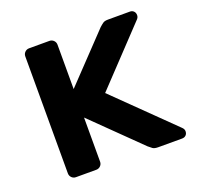

<svg xmlns="http://www.w3.org/2000/svg" viewBox="-98 -624 747 728"><g transform="rotate(-20 275.5 -260.0)"><path d="M90 0Q80 0 73 -7Q66 -14 66 -24V-496Q66 -506 73 -513Q80 -520 90 -520H172Q182 -520 189 -513Q196 -506 196 -496V-317L373 -503Q382 -511 388.5 -515.5Q395 -520 409 -520H497Q506 -520 512 -514Q518 -508 518 -498Q518 -488 509 -480L303 -262L531 -39Q540 -31 540 -22Q540 -12 534 -6Q528 0 518 0H422Q407 0 400 -5Q393 -10 385 -17L196 -202V-24Q196 -14 189 -7Q182 0 172 0Z"/></g></svg>

Font: Rubik Medium
Style: Regular
Weight: 500
Designer: Hubert and Fischer
Foundry: Hubert and Fischer
Version: Version 2.300; ttfautohint (v1.8.4.7-5d5b);gftools[0.9.30]